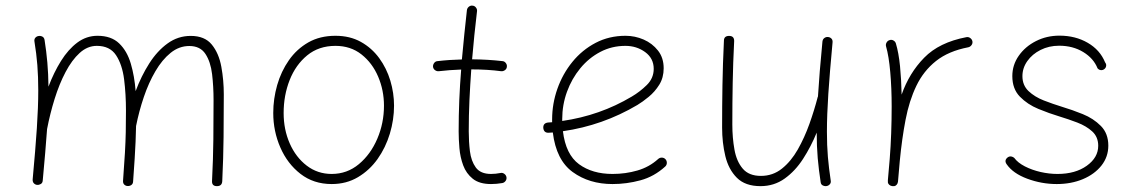

<svg xmlns="http://www.w3.org/2000/svg" viewBox="-20 -631 3950 669"><path d="M93.8 -5.9Q103.5 -110.4 108.4 -184.3Q113.3 -258.3 113.3 -315.9Q113.3 -363.8 110.1 -404.3Q106.9 -444.8 100.1 -485.8Q98.6 -494.1 103 -499.3Q107.4 -504.4 113.8 -505.4Q120.6 -506.8 127.2 -503.7Q133.8 -500.5 135.3 -491.7Q141.6 -452.1 145 -412.8Q148.4 -373.5 148.9 -329.1Q167.5 -378.4 192.6 -418.7Q217.8 -459 249.5 -482.7Q281.2 -506.3 319.8 -506.3Q367.7 -506.3 395.3 -479.7Q422.9 -453.1 435.8 -409.2Q448.7 -365.2 452.6 -313.5Q472.2 -366.2 500 -409.9Q527.8 -453.6 564 -479.7Q600.1 -505.9 644.5 -505.9Q693.4 -505.9 718 -475.6Q742.7 -445.3 751.2 -398.4Q759.8 -351.6 759.8 -301.8Q759.8 -226.6 759 -153.8Q758.3 -81.1 754.4 0.5Q753.4 17.6 735.8 17.6Q717.8 17.6 718.8 -0.5Q722.7 -77.6 723.4 -145Q724.1 -212.4 724.1 -282.2Q724.1 -329.6 719 -372.6Q713.9 -415.5 695.8 -443.1Q677.7 -470.7 639.6 -470.7Q604 -470.7 574.5 -446.8Q544.9 -422.9 521.5 -382.8Q498 -342.8 481.2 -293.2Q464.4 -243.7 454.1 -191.9Q453.6 -164.1 452.4 -137.2Q451.2 -110.4 449.2 -77.6Q447.3 -44.9 443.8 1Q443.4 9.8 437.5 13.7Q431.6 17.6 424.8 17.1Q418.5 17.1 413.3 12.5Q408.2 7.8 408.7 -1Q413.1 -60.1 415.3 -98.6Q417.5 -137.2 418.2 -170.2Q418.9 -203.1 418.9 -245.6Q418.9 -303.2 412.4 -354.7Q405.8 -406.2 384.3 -438.7Q362.8 -471.2 317.4 -471.2Q284.7 -471.2 257.6 -446.5Q230.5 -421.9 208.5 -380.1Q186.5 -338.4 170.4 -286.6Q154.3 -234.9 144 -181.2Q141.1 -143.1 137.5 -98.6Q133.8 -54.2 128.9 -2Q128.4 6.3 122.3 10Q116.2 13.7 109.4 13.2Q103 12.7 98.1 7.8Q93.3 2.9 93.8 -5.9Z M1148.9 -506.3Q1199.2 -506.3 1237.3 -485.1Q1275.4 -463.9 1301.3 -428.5Q1327.1 -393.1 1340.1 -349.9Q1353 -306.6 1353 -262.7Q1353 -213.9 1338.4 -165.3Q1323.7 -116.7 1295.7 -77.1Q1267.6 -37.6 1227.3 -13.7Q1187 10.3 1135.7 10.3Q1072.8 10.3 1027.1 -25.1Q981.4 -60.5 956.8 -117.2Q932.1 -173.8 932.1 -237.3Q932.1 -286.6 945.8 -334.5Q959.5 -382.3 986.6 -421.1Q1013.7 -460 1054.2 -483.2Q1094.7 -506.3 1148.9 -506.3ZM1148.9 -471.2Q1090.8 -471.2 1050.5 -438.2Q1010.3 -405.3 989.3 -352.1Q968.3 -298.8 968.3 -237.3Q968.3 -179.7 989.5 -131.3Q1010.7 -83 1048.6 -54Q1086.4 -24.9 1135.7 -24.9Q1189.5 -24.9 1230.5 -59.1Q1271.5 -93.3 1294.7 -147.7Q1317.9 -202.1 1317.9 -262.7Q1317.9 -316.4 1297.6 -364Q1277.3 -411.6 1239.5 -441.4Q1201.7 -471.2 1148.9 -471.2Z M1746.1 -398.4Q1745.6 -391.1 1739.5 -386.7Q1733.4 -382.3 1726.6 -382.8Q1679.2 -389.2 1622.1 -389.2Q1618.2 -335.4 1615.7 -281.7Q1613.3 -228 1613.3 -173.3Q1613.3 -138.2 1617.4 -104Q1621.6 -69.8 1637.9 -47.4Q1654.3 -24.9 1690.9 -24.9Q1707 -24.9 1724.1 -28.3Q1731 -29.8 1737.1 -25.4Q1743.2 -21 1744.6 -14.2Q1746.1 -6.8 1741.7 -0.7Q1737.3 5.4 1730.5 6.8Q1710 10.3 1690.9 10.3Q1650.4 10.3 1627.4 -8.1Q1604.5 -26.4 1594 -54.7Q1583.5 -83 1580.8 -114.7Q1578.1 -146.5 1578.1 -173.3Q1578.1 -228 1580.3 -281.7Q1582.5 -335.4 1586.9 -388.7Q1545.9 -387.2 1508.3 -382.8Q1501.5 -382.3 1495.6 -386.7Q1489.7 -391.1 1488.8 -398.4Q1488.3 -405.3 1492.7 -411.4Q1497.1 -417.5 1504.4 -418Q1545.9 -422.9 1589.4 -423.8Q1593.3 -467.3 1597.7 -510Q1602.1 -552.7 1606.9 -595.7Q1607.9 -603 1613.8 -607.7Q1619.6 -612.3 1626.5 -611.3Q1633.8 -610.8 1638.4 -604.7Q1643.1 -598.6 1642.1 -591.8Q1637.2 -549.8 1632.8 -508.1Q1628.4 -466.3 1625 -424.3Q1681.6 -423.8 1731 -418Q1737.8 -417.5 1742.4 -411.4Q1747.1 -405.3 1746.1 -398.4Z M2297.9 -50.8Q2259.3 -15.6 2211.4 -2.7Q2163.6 10.3 2114.3 10.3Q2033.2 10.3 1975.6 -31.5Q1918 -73.2 1906.2 -169.4Q1899.4 -168.9 1892.1 -168.5Q1875 -167.5 1873 -185.1Q1872.1 -202.1 1889.6 -204.1Q1897 -204.6 1903.8 -205.1Q1903.8 -210 1903.8 -214.8Q1903.8 -269.5 1922.1 -321.5Q1940.4 -373.5 1974.4 -415.3Q2008.3 -457 2055.4 -481.7Q2102.5 -506.3 2159.7 -506.3Q2192.4 -506.3 2222.7 -493.2Q2252.9 -480 2272.7 -454.8Q2292.5 -429.7 2292.5 -393.1Q2292.5 -360.4 2277.1 -335.7Q2261.7 -311 2240.2 -293.5Q2218.8 -275.9 2200.7 -265.1Q2080.1 -193.8 1941.4 -173.8Q1951.2 -92.8 1997.6 -58.8Q2043.9 -24.9 2114.3 -24.9Q2159.7 -24.9 2200.9 -36.9Q2242.2 -48.8 2273.4 -77.1Q2278.8 -82 2286.4 -81.8Q2293.9 -81.5 2298.8 -76.2Q2303.7 -70.8 2303.5 -63.2Q2303.2 -55.7 2297.9 -50.8ZM2159.2 -471.2Q2111.8 -471.2 2071.8 -450.2Q2031.7 -429.2 2002 -393.1Q1972.2 -356.9 1955.6 -311.3Q1939 -265.6 1939 -216.3Q1939 -212.9 1939 -209.5Q2070.8 -228.5 2181.2 -294.4Q2209.5 -311 2233.6 -334.7Q2257.8 -358.4 2257.8 -391.1Q2257.8 -427.7 2228 -449.5Q2198.2 -471.2 2159.2 -471.2Z M2880.9 -482.9Q2871.1 -378.4 2866.2 -304.2Q2861.3 -230 2861.3 -172.4Q2861.3 -124.5 2864.7 -84Q2868.2 -43.5 2874.5 -2.4Q2876 5.4 2871.8 10.5Q2867.7 15.6 2861.3 17.1Q2854.5 18.6 2847.4 15.4Q2840.3 12.2 2839.4 3.4Q2833 -38.1 2829.3 -79.6Q2825.7 -121.1 2825.7 -168.9Q2805.7 -120.1 2778.3 -77.6Q2751 -35.2 2714.1 -8.8Q2677.2 17.6 2629.9 17.6Q2576.7 17.6 2547.6 -11.5Q2518.6 -40.5 2507.3 -87.2Q2496.1 -133.8 2496.1 -186.5Q2496.1 -261.7 2497.3 -334.7Q2498.5 -407.7 2502.4 -488.8Q2502.4 -505.9 2520.5 -505.9Q2538.1 -505.9 2538.1 -488.3Q2534.2 -410.6 2533 -342.3Q2531.7 -273.9 2531.7 -197.3Q2531.7 -150.9 2539.1 -109.9Q2546.4 -68.8 2567.9 -43.5Q2589.4 -18.1 2631.3 -18.1Q2672.9 -18.1 2704.6 -43.5Q2736.3 -68.8 2759.8 -110.1Q2783.2 -151.4 2800.3 -199.2Q2817.4 -247.1 2829.1 -292.5Q2829.6 -293.9 2830.1 -294.9Q2832.5 -335.4 2836.4 -382.8Q2840.3 -430.2 2845.7 -486.3Q2846.7 -494.6 2852.8 -498.8Q2858.9 -502.9 2865.2 -502Q2872.1 -501.5 2877 -496.6Q2881.8 -491.7 2880.9 -482.9Z M3089.4 17.6Q3086.4 17.1 3083.5 16.1Q3072.3 10.7 3073.7 0Q3073.7 -0.5 3073.7 -2V-3.4Q3075.2 -22 3076.9 -40.5Q3078.6 -59.1 3080.1 -77.1Q3083.5 -119.6 3085.2 -166.5Q3086.9 -213.4 3086.9 -259.8Q3086.9 -323.2 3082 -379.4Q3077.1 -435.5 3067.4 -469.2Q3065.4 -476.1 3069.1 -482.7Q3072.8 -489.3 3079.6 -491.2Q3086.4 -493.7 3093 -490Q3099.6 -486.3 3101.6 -479.5Q3111.3 -447.3 3116 -400.6Q3120.6 -354 3121.6 -301.3Q3147.9 -376.5 3200.2 -429.9Q3252.4 -483.4 3347.2 -501.5Q3354.5 -502.9 3360.6 -498.5Q3366.7 -494.1 3368.2 -487.3Q3369.6 -480 3365.2 -473.9Q3360.8 -467.8 3354 -466.3Q3285.2 -453.1 3241.5 -418.5Q3197.8 -383.8 3172.9 -331.8Q3147.9 -279.8 3135.3 -213.6Q3122.6 -147.5 3115.2 -70.3Q3112.3 -31.7 3108.9 2Q3108.4 4.9 3107.4 7.8Q3102.1 19 3091.3 17.6Q3090.3 17.6 3089.4 17.6Z M3827.6 -390.1Q3822.8 -386.2 3815.9 -386.7Q3809.1 -387.2 3804.2 -393.1Q3790.5 -427.7 3754.4 -449.7Q3718.3 -471.7 3670.4 -471.7Q3634.8 -471.7 3605.7 -457Q3576.7 -442.4 3559.6 -418.2Q3542.5 -394 3542.5 -365.7Q3542.5 -334 3563.7 -313.7Q3585 -293.5 3616.9 -281Q3648.9 -268.6 3680.7 -258.8Q3715.3 -248.5 3752.7 -233.4Q3790 -218.3 3815.9 -192.1Q3841.8 -166 3841.8 -123.5Q3841.8 -84.5 3817.9 -54.2Q3793.9 -23.9 3753.2 -6.8Q3712.4 10.3 3662.1 10.3Q3609.4 10.3 3559.3 -8.3Q3509.3 -26.9 3487.3 -59.1Q3478 -72.8 3491.7 -83Q3497.6 -86.9 3503.9 -85.7Q3510.3 -84.5 3514.2 -80.6Q3526.4 -64 3551 -51.3Q3575.7 -38.6 3605.7 -31.7Q3635.7 -24.9 3664.6 -24.9Q3727.1 -24.9 3766.8 -53.5Q3806.6 -82 3806.6 -123Q3806.6 -153.8 3785.9 -172.9Q3765.1 -191.9 3733.9 -203.9Q3702.6 -215.8 3671.9 -225.1Q3636.2 -235.8 3598.1 -251.5Q3560.1 -267.1 3533.7 -294.2Q3507.3 -321.3 3507.3 -365.7Q3507.3 -404.8 3529.8 -436.8Q3552.2 -468.8 3589.6 -487.8Q3627 -506.8 3671.4 -506.8Q3727.1 -506.8 3770 -481.9Q3813 -457 3830.6 -413.6Q3835.4 -407.7 3834.2 -400.9Q3833 -394 3827.6 -390.1Z"/></svg>

Font: Mikhak-DS2-FD ExtraLight
Style: Regular
Weight: 200
Designer: Amin Abedi
Version: Version 3.2